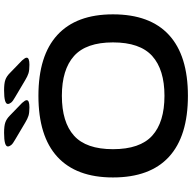

<svg xmlns="http://www.w3.org/2000/svg" viewBox="-20 -890 918 917"><g transform="rotate(-90 438.5 -432.0)"><path d="M439 7Q246 7 147.5 -83.5Q49 -174 49 -351Q49 -526 147.5 -616.5Q246 -707 439 -707Q631 -707 729.5 -616.5Q828 -526 828 -351Q828 -174 729.5 -83.5Q631 7 439 7ZM439 -105Q564 -105 629 -163.5Q694 -222 694 -351Q694 -479 629 -537Q564 -595 439 -595Q313 -595 248.5 -537Q184 -479 184 -351Q184 -222 248.5 -163.5Q313 -105 439 -105ZM384 -750Q358 -750 343.5 -754.5Q329 -759 311 -770L230 -818Q210 -829 203.5 -837.5Q197 -846 197 -853Q197 -871 262 -871Q295 -871 312 -865Q329 -859 344 -844L405 -785Q412 -777 415 -772Q418 -767 418 -763Q418 -750 384 -750ZM587 -750Q561 -750 546.5 -754.5Q532 -759 514 -770L433 -818Q413 -829 406.5 -837.5Q400 -846 400 -853Q400 -871 465 -871Q498 -871 515 -865Q532 -859 547 -844L608 -785Q615 -777 618 -772Q621 -767 621 -763Q621 -750 587 -750Z"/></g></svg>

Font: Asap Expanded SemiBold
Style: Regular
Weight: 600
Width: 7
Designer: Pablo Cosgaya
Foundry: Omnibus-Type
Version: Version 3.001; ttfautohint (v1.8.4.7-5d5b)